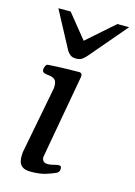

<svg xmlns="http://www.w3.org/2000/svg" viewBox="-115 -803 610 870"><g transform="rotate(15 190.0 -368.0)"><path d="M119.6 6.3Q91.3 6.3 78.9 -3.2Q66.4 -12.7 63.2 -25.9Q60.1 -39.1 60.1 -49.8Q60.1 -62.5 61 -69.3L121.6 -383.3Q122.1 -387.2 122.3 -390.4Q122.6 -393.6 122.6 -396.5Q122.6 -419.4 112.1 -427.2Q101.6 -435.1 87.4 -436.5Q73.2 -438 62.5 -440.9Q57.6 -443.4 55.2 -447.3Q52.7 -451.2 53.7 -460.4Q54.7 -466.3 58.6 -473.9Q62.5 -481.4 68.4 -481.9Q116.2 -484.9 155.8 -485.8Q195.3 -486.8 215.8 -486.8Q219.7 -486.8 224.4 -482.9Q229 -479 227.5 -467.3L156.7 -73.2Q156.7 -61.5 162.8 -54.2Q168.9 -46.9 185.5 -46.9Q195.8 -46.9 211.4 -51Q227.1 -55.2 234.4 -55.2Q238.8 -55.2 242.7 -53.2Q246.6 -51.3 246.6 -40.5Q246.6 -26.4 234.4 -20Q215.3 -10.7 187.3 -2.2Q159.2 6.3 119.6 6.3ZM184.1 -542Q166.5 -542 157.2 -549.3Q147.9 -556.6 141.1 -566.9L47.9 -741.7H105.5L196.8 -628.9L324.7 -741.7H379.9L234.9 -571.3Q225.1 -559.1 213.6 -550.5Q202.1 -542 184.1 -542Z"/></g></svg>

Font: Gelasio
Style: Italic
Weight: 400
Italic angle: -8.5°
Designer: Eben Sorkin
Foundry: Eben Sorkin
Version: Version 1.008